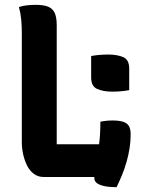

<svg xmlns="http://www.w3.org/2000/svg" viewBox="-20 -730 590 792"><path d="M356 -499Q367 -501 379.5 -502.5Q392 -504 404.5 -504.5Q417 -505 427 -505Q463 -505 488 -494.5Q513 -484 513 -447V-358Q502 -356 489.5 -354.5Q477 -353 465 -352.5Q453 -352 442 -352Q406 -352 381 -363Q356 -374 356 -410ZM159 0Q137 0 119.5 -13Q102 -26 91.5 -47.5Q81 -69 75.5 -93.5Q70 -118 70 -144Q70 -199 70 -255Q70 -311 70 -367Q70 -423 70 -479.5Q70 -536 70 -592Q70 -623 67.5 -649.5Q65 -676 58 -701Q73 -706 90.5 -708Q108 -710 127 -710Q161 -710 179.5 -702Q198 -694 206 -676Q214 -658 214 -625Q214 -569 214 -509Q214 -449 214 -386.5Q214 -324 214 -261Q214 -198 214 -135H403Q423 -135 437 -127Q451 -119 458.5 -102Q466 -85 468 -59.5Q470 -34 466 0ZM394 -228Q401 -229 409 -230.5Q417 -232 426 -232.5Q435 -233 445 -233Q472 -233 488.5 -227.5Q505 -222 512 -209.5Q519 -197 519 -176Q519 -147 514.5 -118.5Q510 -90 502 -62Q494 -34 483.5 -8.5Q473 17 461 42Q428 42 407.5 37Q387 32 378 24Q369 16 369 4Q369 -28 375.5 -59Q382 -90 388 -130Q394 -170 394 -228Z"/></svg>

Font: Recursive Casual
Style: Bold
Weight: 700
Version: Version 1.085